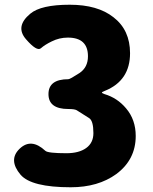

<svg xmlns="http://www.w3.org/2000/svg" viewBox="-20 -778 649 812"><path d="M279 14Q113 14 67 -39Q14 -102 63 -149Q112 -196 172 -140Q183 -130 261 -130Q314 -130 344.5 -152Q375 -174 375 -215Q375 -267 357 -278.5Q339 -290 304 -312Q295 -317 269 -317Q185 -317 185 -380Q185 -443 269 -443Q276 -443 316 -469Q352 -493 352 -540Q352 -619 267 -619Q231 -619 199 -603Q170 -589 153 -574Q136 -559 90 -612Q43 -666 108 -720Q153 -758 275 -758Q393 -758 460 -705Q530 -651 530 -553Q530 -437 424 -394Q411 -389 411 -386.5Q411 -384 422 -380Q476 -364 513 -320Q554 -272 554 -203Q554 -103 472 -42Q395 14 279 14Z"/></svg>

Font: Resource Han Rounded KR Heavy
Style: Regular
Weight: 900
Designer: Cyano Hao (round all glyphs); Ryoko NISHIZUKA 西塚涼子 (kana, bopomofo & ideographs); Paul D. Hunt (Latin, Greek & Cyrillic)
Foundry: Cyano Hao
Version: 0.990